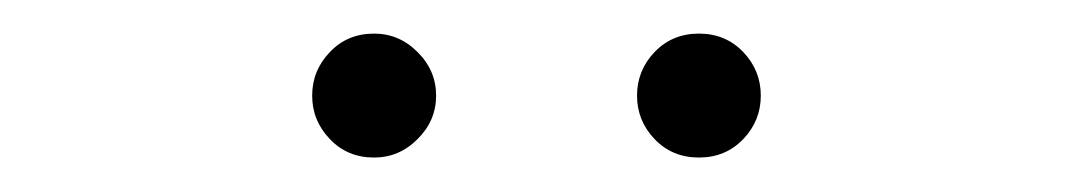

<svg xmlns="http://www.w3.org/2000/svg" viewBox="-20 -754 626 112"><path d="M198.2 -662.1Q182.6 -662.1 172.4 -672.9Q162.1 -683.6 162.1 -698.2Q162.1 -712.9 172.4 -723.6Q182.6 -734.4 198.2 -734.4Q212.9 -734.4 223.6 -723.6Q234.4 -712.9 234.4 -698.2Q234.4 -683.6 223.6 -672.9Q212.9 -662.1 198.2 -662.1ZM413.6 -672.9Q403.3 -662.1 387.7 -662.1Q372.1 -662.1 361.8 -672.9Q351.6 -683.6 351.6 -698.2Q351.6 -712.9 361.8 -723.6Q372.1 -734.4 387.7 -734.4Q403.3 -734.4 413.6 -723.6Q423.8 -712.9 423.8 -698.2Q423.8 -683.6 413.6 -672.9Z"/></svg>

Font: Gen Shin Gothic ExtraLight
Style: Regular
Weight: 100
Designer: [Source Han Sans]
Ryoko NISHIZUKA  (kana & ideographs); Paul D. Hunt (Latin, Greek & Cyrillic); Wenlong ZHANG  (bopomofo
Version: Version 1.002.20150607